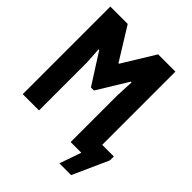

<svg xmlns="http://www.w3.org/2000/svg" viewBox="-230 -828 1085 1085"><g transform="rotate(45 312.5 -285.0)"><path d="M395 -373 400 -482H394L282 -299H258L141 -482H136L142 -384V0H12V-700H151L271 -506H275L394 -700H532V-115H625V-84L529 130H435L480 0H395Z"/></g></svg>

Font: PT Mono
Style: Bold
Weight: 700
Monospace: yes
Designer: A.Korolkova, I.Chaeva
Foundry: ParaType Ltd
Version: Version 1.000 OFL